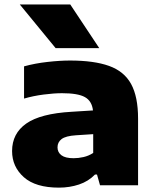

<svg xmlns="http://www.w3.org/2000/svg" viewBox="-20 -828 696 858"><path d="M243.5 10.5Q139 10.5 86.5 -36.2Q34 -83 34 -153Q34 -231.5 97.5 -276Q161 -320.5 300 -328.5L395.5 -334.5Q390.5 -377 359.2 -394.2Q328 -411.5 257 -411.5Q221.5 -411.5 175 -405.5Q128.5 -399.5 87.5 -387.5V-531.5Q136.5 -545 192 -551.2Q247.5 -557.5 293 -557.5Q400 -557.5 467.2 -533.5Q534.5 -509.5 565.8 -452.8Q597 -396 597 -298V0H427L413.5 -48H404.5Q375 -17.5 333 -3.5Q291 10.5 243.5 10.5ZM237 -169.5Q237 -147.5 254.5 -134.2Q272 -121 309 -121Q330.5 -121 353.5 -126.2Q376.5 -131.5 396.5 -144.5V-228.5L319.5 -223.5Q273.5 -220.5 255.2 -206.5Q237 -192.5 237 -169.5ZM228.5 -613 68.5 -808H294L423.5 -613Z"/></svg>

Font: Encode Sans Expanded Expanded ExtraBold
Style: Regular
Weight: 800
Width: 7
Designer: Multiple Designers
Foundry: Impallari Type
Version: Version 3.000; ttfautohint (v1.8.3) -l 8 -r 50 -G 200 -x 14 